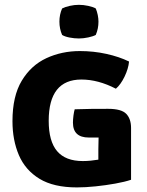

<svg xmlns="http://www.w3.org/2000/svg" viewBox="-20 -782 625 816"><path d="M398 -147.5Q398 -173 399 -197.5Q388.5 -197.5 378 -197.5Q367.5 -197.5 357.5 -197.5Q290 -197.5 290 -261Q290 -273.5 292.2 -290.8Q294.5 -308 297.5 -317.5Q333.5 -319 368.5 -319.2Q403.5 -319.5 439.5 -319.5Q496 -319.5 516.5 -298.2Q537 -277 537 -238V-18Q510.5 -9 470.2 -1.8Q430 5.5 386.5 10Q343 14.5 307 14.5Q208 14.5 147.8 -22.2Q87.5 -59 60.2 -122.8Q33 -186.5 33 -267Q33 -373.5 72.5 -439Q112 -504.5 177.2 -534.8Q242.5 -565 319.5 -565Q377.5 -565 432 -553Q486.5 -541 528.5 -520.5Q525.5 -489.5 509.2 -456Q493 -422.5 472.5 -405Q397 -444 326 -444Q187 -444 187 -268.5Q187 -181.5 222.8 -139.5Q258.5 -97.5 332 -97.5Q349 -97.5 365.5 -99.2Q382 -101 398 -103.5ZM232.5 -690Q232.5 -720 244 -746Q256.5 -752.5 276.2 -757Q296 -761.5 315.5 -761.5Q334.5 -761.5 355.2 -757Q376 -752.5 387 -746Q392.5 -733 395.5 -718Q398.5 -703 398.5 -690Q398.5 -660 387 -633.5Q376 -627.5 355.2 -623Q334.5 -618.5 315.5 -618.5Q296 -618.5 275.5 -622.5Q255 -626.5 244 -633.5Q232.5 -660 232.5 -690Z"/></svg>

Font: Signika Negative SC
Style: Bold
Weight: 700
Designer: Anna Giedryś
Foundry: Anna Giedryś
Version: Version 2.000; ttfautohint (v1.8.3) -l 8 -r 50 -G 200 -x 9 -